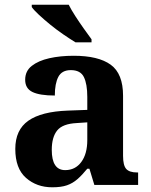

<svg xmlns="http://www.w3.org/2000/svg" viewBox="-20 -786 640 816"><path d="M202 10Q136 10 90.5 -30Q45 -70 45 -153Q45 -234 100.5 -273Q156 -312 269 -316L351 -319V-374Q351 -429 336.5 -458.5Q322 -488 281 -488Q243 -488 228 -459.5Q213 -431 213 -380Q149 -380 118 -395Q87 -410 87 -447Q87 -484 115 -506Q143 -528 189.5 -538.5Q236 -549 293 -549Q398 -549 450.5 -511Q503 -473 503 -379V-124Q503 -83 516.5 -68Q530 -53 563 -53H567V0H381L360 -69H351Q329 -42 309 -24.5Q289 -7 264.5 1.5Q240 10 202 10ZM257 -63Q300 -63 325.5 -97.5Q351 -132 351 -191V-266L306 -263Q246 -260 223 -231.5Q200 -203 200 -149Q200 -63 257 -63ZM301 -606Q278 -620 249.5 -639.5Q221 -659 194 -681Q167 -703 145.5 -723Q124 -743 115 -756V-766H272Q283 -744 300.5 -717Q318 -690 336.5 -664Q355 -638 369 -619V-606Z"/></svg>

Font: Noto Serif Sinhala
Style: Bold
Weight: 700
Designer: Jelle Bosma - Monotype Design Team
Foundry: Monotype Imaging Inc.
Version: Version 2.007; ttfautohint (v1.8.4.7-5d5b)